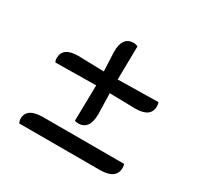

<svg xmlns="http://www.w3.org/2000/svg" viewBox="-140 -878 997 970"><g transform="rotate(30 359.0 -393.0)"><path d="M400 -433Q403 -340 403 -312Q403 -221 337 -221Q325 -221 317 -225L321 -433L85 -430Q79 -438 79 -453Q79 -517 169 -517L319 -513Q316 -595 314 -626Q314 -714 379 -714Q388 -714 403 -708L400 -513L635 -517Q640 -509 640 -495Q640 -430 549 -430Q514 -430 400 -433ZM169 -160H641Q645 -153 645 -139Q645 -72 550 -72H80Q74 -87 74 -96Q74 -160 169 -160Z"/></g></svg>

Font: Laila Medium
Style: Regular
Weight: 500
Designer: Hitesh Malaviya
Foundry: Indian Type Foundry
Version: Version 1.302;PS 1.0;hotconv 1.0.78;makeotf.lib2.5.61930; tt